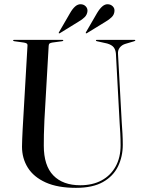

<svg xmlns="http://www.w3.org/2000/svg" viewBox="-20 -892 695 925"><path d="M556.5 -297.5 538.5 -633Q537 -652 527.8 -664Q518.5 -676 496 -682.5L446.5 -693.5Q444 -694.5 443 -695.2Q442 -696 442 -697Q442 -698.5 443 -699.2Q444 -700 446 -700H628Q630 -700 631 -699.2Q632 -698.5 632 -697Q632 -696 630.5 -695Q629 -694 625.5 -693L585 -681Q567.5 -676 557.2 -663Q547 -650 548.5 -632.5L566.5 -302.5Q568.5 -275.5 570 -249Q571.5 -222.5 571.5 -195Q571.5 -137.5 548.5 -90.2Q525.5 -43 476 -15Q426.5 13 346 13Q258 13 200.2 -13Q142.5 -39 114.2 -84Q86 -129 86 -185.5Q86 -200 87 -223.2Q88 -246.5 89.2 -270.2Q90.5 -294 91.5 -310.5L112.5 -673.5Q113 -679.5 108.5 -682.5Q104 -685.5 94.5 -687L48.5 -693.5Q43 -695 43 -697Q43 -698.5 44.2 -699.2Q45.5 -700 47.5 -700H280.5Q283 -700 284 -699.2Q285 -698.5 285 -697Q285 -696 283.8 -695.2Q282.5 -694.5 280 -693.5L232 -687Q223 -685.5 219 -682.5Q215 -679.5 214.5 -671.5L194 -313.5Q192 -275.5 191.5 -243.8Q191 -212 191 -190.5Q191 -94 237 -46.8Q283 0.5 366.5 0.5Q426 0.5 469.5 -23Q513 -46.5 537 -89.8Q561 -133 561 -192Q561 -223 559.5 -249.5Q558 -276 556.5 -297.5ZM317.5 -829Q329.5 -850 342.5 -861.2Q355.5 -872.5 370.5 -871.5Q384.5 -870.5 393.2 -861.2Q402 -852 401.5 -839Q400 -821.5 388 -809.5Q376 -797.5 359 -788L269 -732.5Q267 -731.5 265.8 -731.2Q264.5 -731 263.5 -732Q262.5 -733 263 -734.2Q263.5 -735.5 264.5 -737.5ZM447.5 -829Q460 -850 473 -861.2Q486 -872.5 500.5 -871.5Q514.5 -870.5 523.5 -861.2Q532.5 -852 531.5 -839Q530.5 -821.5 518.2 -809.5Q506 -797.5 489.5 -788L399 -732.5Q397 -731.5 395.8 -731.2Q394.5 -731 393.5 -732Q393 -733 393.2 -734.5Q393.5 -736 394.5 -737.5Z"/></svg>

Font: Fraunces 120pt
Style: Regular
Weight: 400
Version: Version 1.000;[b76b70a41]